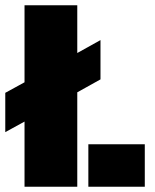

<svg xmlns="http://www.w3.org/2000/svg" viewBox="-28 -708 589 728"><path d="M265 -358V0H65V-247L-8 -207V-356L65 -396V-688H265V-507L353 -556V-407ZM521 -161V0H307V-161Z"/></svg>

Font: Saira Stencil One
Style: Regular
Weight: 400
Designer: Hector Gatti with collaboration of the Omnibus-Type team
Foundry: Omnibus-Type
Version: Version 1.004